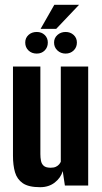

<svg xmlns="http://www.w3.org/2000/svg" viewBox="-20 -772 425 799"><path d="M147 7Q99 7 75 -9.5Q51 -26 42.5 -55Q34 -84 34 -124V-495H148V-131Q148 -116 150.5 -103Q153 -90 162 -82Q171 -74 191 -74Q204 -74 212.5 -78Q221 -82 226 -88Q231 -94 233 -99V-495H347V0H250L241 -60Q233 -32 208 -12.5Q183 7 147 7ZM133 -549Q112 -549 98.5 -562Q85 -575 85 -595Q85 -614 98.5 -626.5Q112 -639 133 -639Q153 -639 166 -626.5Q179 -614 179 -595Q179 -575 166 -562Q153 -549 133 -549ZM253 -549Q233 -549 219 -562Q205 -575 205 -595Q205 -614 219 -626.5Q233 -639 253 -639Q273 -639 286.5 -626.5Q300 -614 300 -595Q300 -575 286.5 -562Q273 -549 253 -549ZM149 -652 206 -752H309L214 -652Z"/></svg>

Font: Alumni Sans Thin
Style: Bold
Weight: 700
Version: Version 1.018